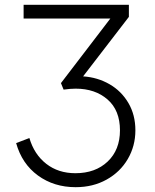

<svg xmlns="http://www.w3.org/2000/svg" viewBox="-20 -765 644 797"><path d="M47 -171 102 -192Q122 -124 172 -85Q222 -46 293 -46Q376 -46 427 -94.5Q478 -143 478 -224Q478 -307 426.5 -352Q375 -397 294 -397Q272 -397 244 -393L233 -420L438 -688H78V-745H515V-695L325 -448Q385 -444 434.5 -415.5Q484 -387 513 -337.5Q542 -288 542 -224Q542 -159 510.5 -105Q479 -51 422.5 -19.5Q366 12 294 12Q204 12 137.5 -36.5Q71 -85 47 -171Z"/></svg>

Font: Evergrow Sans
Style: Light
Weight: 300
Foundry: 10Web
Version: Version 1.000